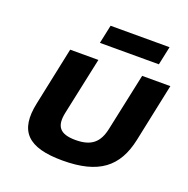

<svg xmlns="http://www.w3.org/2000/svg" viewBox="-123 -789 896 915"><g transform="rotate(20 325.5 -332.0)"><path d="M81 -205C49 -55 112 9 289 9C472 9 558 -59 589 -205L651 -500H508L446 -209C431 -137 394 -104 314 -104C233 -104 209 -137 224 -209L286 -500H143ZM265 -579H564L584 -673H285Z"/></g></svg>

Font: LT Wave Bold
Style: Italic
Weight: 700
Designer: Daniel Lyons
Version: Version 2.5 (Glyphs App)